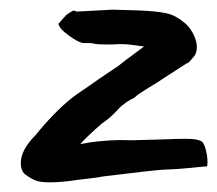

<svg xmlns="http://www.w3.org/2000/svg" viewBox="-20 -383 449 397"><path d="M82 -6Q64 -6 54.5 -9.5Q45 -13 34 -21Q23 -28 23 -46Q23 -73 53 -103Q91 -150 128 -180Q137 -187 150.5 -196Q164 -205 185 -220L225 -247Q232 -253 278 -287Q275 -287 254.5 -290Q234 -293 212 -291Q191 -291 183.5 -291.5Q176 -292 168 -294H153Q144 -294 123 -309Q102 -324 101 -334L117 -352Q120 -354 125 -357.5Q130 -361 133 -361Q136 -361 138 -359L212 -363Q270 -362 297 -359.5Q324 -357 337 -351.5Q350 -346 365 -333Q375 -323 381 -310Q387 -297 387 -286Q387 -272 380 -265Q379 -264 374 -258Q369 -252 366 -252L318 -221Q308 -214 288 -202Q262 -186 258 -181Q249 -177 240.5 -171Q232 -165 227 -160Q222 -154 212 -144.5Q202 -135 191 -128Q176 -115 163 -102.5Q150 -90 146 -85Q150 -86 165.5 -88.5Q181 -91 205 -92.5Q229 -94 255 -93L325 -95Q342 -96 364 -96Q385 -96 394 -92Q401 -90 405 -75.5Q409 -61 409 -48Q409 -40 408 -39Q403 -39 375.5 -36Q348 -33 315 -32Q289 -30 192 -18Q177 -15 140 -11Q108 -6 82 -6Z"/></svg>

Font: Caveat
Style: Bold
Weight: 700
Designer: Pablo Impallari
Foundry: Pablo Impallari
Version: Version 1.500; ttfautohint (v1.6)